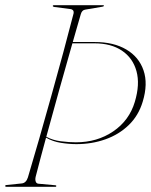

<svg xmlns="http://www.w3.org/2000/svg" viewBox="-20 -720 581 740"><path d="M117.5 -39Q115 -28.5 117.5 -20.8Q120 -13 127.5 -12L193 -6Q197 -6 197 -3Q197 0 194 0H5Q0 0 0 -3Q0 -7 6 -7L63.5 -13Q80.5 -14.5 87.5 -36Q108 -104.5 131.2 -185.5Q154.5 -266.5 178.2 -351.8Q202 -437 224 -518.2Q246 -599.5 263.5 -668Q265 -676.5 261.2 -680.5Q257.5 -684.5 252 -685L190 -693Q183.5 -694 183.5 -697Q183.5 -700 187.5 -700H377.5Q380.5 -700 380.5 -698Q380.5 -695 374 -694L309 -683Q295.5 -681.5 291 -664Q284 -639.5 276.2 -612.8Q268.5 -586 260.5 -558H345.5Q418 -558 466.8 -529.2Q515.5 -500.5 533.2 -448.8Q551 -397 530 -328Q514 -274.5 476.2 -238Q438.5 -201.5 386.2 -183Q334 -164.5 274.5 -164.5Q246 -164.5 214.5 -169.5Q183 -174.5 157.5 -189.5Q146.5 -148.5 136.2 -110.5Q126 -72.5 117.5 -39ZM344 -553H259Q234.5 -467 208.2 -373.2Q182 -279.5 158.5 -193Q183 -179.5 214.8 -175.5Q246.5 -171.5 272.5 -171.5Q354.5 -171.5 416.2 -213.5Q478 -255.5 499.5 -327Q520 -395 506 -445.8Q492 -496.5 450 -524.8Q408 -553 344 -553Z"/></svg>

Font: Fraunces 144pt S000 Thin
Style: Italic
Weight: 100
Italic angle: -16°
Version: Version 1.000; ttfautohint (v1.8.3)